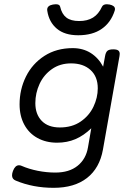

<svg xmlns="http://www.w3.org/2000/svg" viewBox="-20 -690 640 910"><path d="M524.9 -647.5Q524.9 -643.1 523.4 -638.7Q505.4 -583 461.9 -553Q418.5 -522.9 350.6 -522.9Q286.6 -522.9 249.5 -554Q212.4 -585 204.1 -638.7Q203.6 -640.6 203.6 -644Q203.6 -663.6 231 -668.5Q239.3 -669.9 244.6 -669.9Q262.7 -669.9 265.1 -658.2Q272.9 -623.5 294.4 -606.9Q315.9 -590.3 355 -590.3Q394.5 -590.3 420.9 -606.7Q447.3 -623 463.4 -658.2Q469.2 -669.9 486.3 -669.9Q492.2 -669.9 499.5 -668.5Q524.9 -663.1 524.9 -647.5ZM468.8 -374 478 -424.3Q481 -441.9 489 -449Q497.1 -456.1 516.1 -456.1H517.1Q533.2 -456.1 540.3 -450.9Q547.4 -445.8 547.4 -434.6Q547.4 -432.1 546.4 -424.3L467.8 19.5Q452.1 106.9 392.3 153.6Q332.5 200.2 234.4 200.2Q136.2 200.2 54.7 166Q37.1 159.2 37.1 141.1Q37.1 131.8 41.5 120.1Q51.8 93.3 69.8 93.3Q76.7 93.3 81.5 95.7Q117.2 111.3 159.2 119.6Q201.2 127.9 242.2 127.9Q308.1 127.9 347.9 95.7Q387.7 63.5 397 8.3L412.6 -82Q377 -47.4 337.4 -30.5Q297.9 -13.7 250.5 -13.7Q198.2 -13.7 157.7 -35.9Q117.2 -58.1 95 -99.4Q72.8 -140.6 72.8 -195.3Q72.8 -266.1 103 -327.1Q133.3 -388.2 190.4 -425Q247.6 -461.9 324.7 -461.9Q373 -461.9 409.7 -439Q446.3 -416 468.8 -374ZM147.5 -201.2Q147.5 -148.4 177.7 -117.2Q208 -85.9 263.7 -85.9Q321.3 -85.9 361.8 -113.5Q402.3 -141.1 422.9 -184.1Q443.4 -227.1 443.4 -271.5Q443.4 -327.1 408.9 -358.4Q374.5 -389.6 316.9 -389.6Q264.6 -389.6 226.1 -362.5Q187.5 -335.4 167.5 -292.2Q147.5 -249 147.5 -201.2Z"/></svg>

Font: Courier Prime Sans
Style: Italic
Weight: 400
Italic angle: -10°
Designer: Alan Dague-Greene
Foundry: Quote-Unquote Apps
Version: Version 3.020